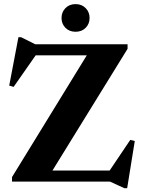

<svg xmlns="http://www.w3.org/2000/svg" viewBox="-20 -906 707 958"><path d="M616.5 -685V-662.5L223.5 -25.5L146 -55H527L630 -208L652.5 -202.5L614.5 33H600.5L528.5 0H40V-22.5L431.5 -660L540 -630H158L48 -472.5L26 -479L72 -720.5H85L156 -685ZM357 -747.5Q326 -747.5 306.5 -767.2Q287 -787 287 -816.5Q287 -845.5 306.5 -865.5Q326 -885.5 357 -885.5Q388 -885.5 407.5 -865.5Q427 -845.5 427 -816.5Q427 -787 407.5 -767.2Q388 -747.5 357 -747.5Z"/></svg>

Font: Newsreader 36pt
Style: Bold
Weight: 700
Designer: Hugues Gentile
Foundry: Production Type
Version: Version 1.003